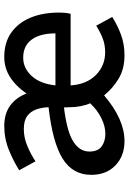

<svg xmlns="http://www.w3.org/2000/svg" viewBox="132 -736 618 923"><g transform="rotate(-90 441.5 -275.0)"><path d="M224 14Q153 14 107.5 -29.5Q62 -73 62 -146Q62 -235 140 -283.5Q218 -332 387 -351Q386 -383 376.5 -410Q367 -437 345 -453.5Q323 -470 282 -470Q241 -470 201.5 -453.5Q162 -437 127 -414L84 -492Q126 -519 181 -541.5Q236 -564 297 -564Q356 -564 395 -535.5Q434 -507 453 -457Q487 -507 531 -535.5Q575 -564 629 -564Q698 -564 745.5 -530.5Q793 -497 817.5 -438Q842 -379 842 -301Q842 -266 836 -245H492Q497 -168 542 -123.5Q587 -79 651 -79Q688 -79 718.5 -91Q749 -103 779 -122L821 -45Q782 -20 736 -3Q690 14 637 14Q570 14 523 -15Q476 -44 444 -84Q329 14 224 14ZM260 -78Q295 -78 334 -97Q373 -116 406 -151Q397 -171 392 -197.5Q387 -224 387 -250L386 -277Q271 -263 222.5 -232.5Q174 -202 174 -155Q174 -114 198.5 -96Q223 -78 260 -78ZM492 -318H742Q742 -392 712 -432.5Q682 -473 625 -473Q575 -473 537.5 -432.5Q500 -392 492 -318Z"/></g></svg>

Font: Source Han Sans TC Medium
Style: Regular
Weight: 500
Designer: Ryoko NISHIZUKA Ë•øÂ°öÊ∂ºÂ≠ê (kana, bopomofo & ideographs); Paul D. Hunt (Latin, Greek & Cyrillic); Sandoll Communicatio
Foundry: Adobe
Version: Version 2.004;hotconv 1.0.118;makeotfexe 2.5.65603